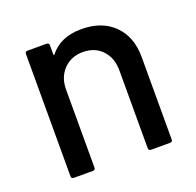

<svg xmlns="http://www.w3.org/2000/svg" viewBox="-98 -619 737 722"><g transform="rotate(-20 271.0 -258.0)"><path d="M475 -340V-10Q475 0 465 0H389Q379 0 379 -10V-321Q379 -371 350 -402Q321 -433 273 -433Q226 -433 196 -402Q166 -371 166 -322V-10Q166 0 156 0H80Q70 0 70 -10V-499Q70 -509 80 -509H156Q166 -509 166 -499V-463Q166 -461 167.5 -460Q169 -459 170 -461Q213 -516 297 -516Q379 -516 427 -468.5Q475 -421 475 -340Z"/></g></svg>

Font: Amber EN Medium
Style: Regular
Weight: 500
Designer: Jeremy Tribby
Foundry: Tribby Type Co.
Version: Version 1.403 November 24, 2021